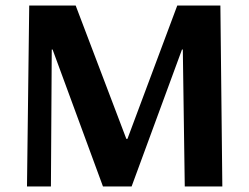

<svg xmlns="http://www.w3.org/2000/svg" viewBox="-20 -670 896 690"><path d="M77 0 85 -650H252L434 -171H438L617 -650H772L779 0H644L637 -492H634L453 0H350L169 -492H166L163 0Z"/></svg>

Font: Arsenal
Style: Bold
Weight: 700
Designer: Andrij Shevchenko
Foundry: Stairsfor
Version: Version 2.001;PS 002.001;hotconv 1.0.88;makeotf.lib2.5.64775